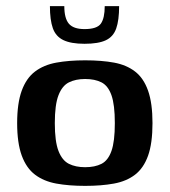

<svg xmlns="http://www.w3.org/2000/svg" viewBox="-20 -601 555 627"><path d="M258 6Q205 6 164 -1.5Q123 -9 94.5 -30.5Q66 -52 51 -93Q36 -134 36 -199Q36 -264 51 -305Q66 -346 94.5 -367.5Q123 -389 164 -396.5Q205 -404 258 -404Q312 -404 352.5 -396.5Q393 -389 421 -367.5Q449 -346 463.5 -305Q478 -264 478 -199Q478 -133 463.5 -92.5Q449 -52 421 -30.5Q393 -9 352 -1.5Q311 6 258 6ZM258 -55Q290 -55 311.5 -66Q333 -77 344 -108Q355 -139 355 -199Q355 -259 344 -290Q333 -321 311.5 -332Q290 -343 258 -343Q227 -343 205 -332Q183 -321 171 -290Q159 -259 159 -199Q159 -139 171 -108Q183 -77 205 -66Q227 -55 258 -55ZM256 -458Q212 -458 187 -470Q162 -482 152.5 -509Q143 -536 143 -581H190Q190 -541 205 -523.5Q220 -506 256 -506Q297 -506 309.5 -524Q322 -542 322 -581H369Q369 -535 359.5 -508Q350 -481 325.5 -469.5Q301 -458 256 -458Z"/></svg>

Font: Genos SemiBold
Style: Regular
Weight: 600
Designer: Robert E. Leuschke
Foundry: Robert E. Leuschke
Version: Version 1.010